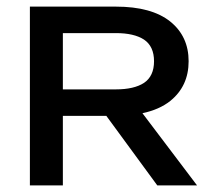

<svg xmlns="http://www.w3.org/2000/svg" viewBox="-20 -560 643 580"><path d="M445.3 -375C445.3 -345.1 435.2 -323.2 415 -309.6C394.9 -296.5 366.5 -290 330.1 -290H251H169.9V-357.4V-377V-460H252.9H330.1C366.5 -460 394.9 -453.5 415 -440.4C435.2 -426.8 445.3 -404.9 445.3 -375ZM410.3 -218C444.4 -225.3 472.4 -237.6 494.1 -254.9C531.3 -284.8 549.8 -324.9 549.8 -375C549.8 -425.1 531.3 -465.2 494.1 -495.1C456.4 -525.1 401.7 -540 330.1 -540H155.3H70.3V-383.8V-200.2V-110.4V0H106.4H169.9V-112.3V-210H247.1H301.2C376.8 -106.9 428.1 -37 455.1 0H575.2C499.9 -99.6 445 -172.3 410.3 -218Z"/></svg>

Font: Helmet
Style: Regular
Weight: 400
Designer: Carl Enlund
Version: 1.0